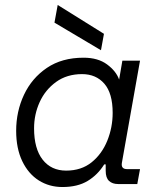

<svg xmlns="http://www.w3.org/2000/svg" viewBox="-20 -740 640 772"><path d="M231 12Q178 12 136 -14.5Q94 -41 69.5 -92Q45 -143 45 -214Q45 -292 76.5 -359Q108 -426 168.5 -467Q229 -508 316 -508Q374 -508 410.5 -481Q447 -454 459 -420L472 -496H543L470 -85Q466 -60 491 -60H543L532 0H455Q432 0 418.5 -12.5Q405 -25 405 -53V-79H399Q373 -37 332.5 -12.5Q292 12 231 12ZM246 -54Q307 -54 348.5 -87.5Q390 -121 411.5 -174.5Q433 -228 433 -286Q433 -365 399.5 -403.5Q366 -442 310 -442Q249 -442 205.5 -410.5Q162 -379 139.5 -329.5Q117 -280 117 -224Q117 -142 151.5 -98Q186 -54 246 -54ZM386 -538 199 -649 212 -720 398 -604Z"/></svg>

Font: DM Mono Light
Style: Italic
Weight: 300
Italic angle: -10°
Designer: Colophon Foundry
Foundry: Colophon Foundry
Version: Version 1.000; ttfautohint (v1.8.2.53-6de2)